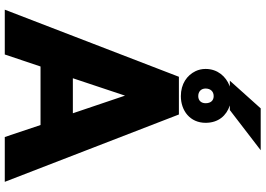

<svg xmlns="http://www.w3.org/2000/svg" viewBox="-170 -914 1085 784"><g transform="rotate(90 372.0 -522.5)"><path d="M20 0H203L252 -146H491L540 0H723L448 -711H294ZM262 -820C262 -805 265 -792 271 -779C288 -744 323 -719 373 -719C433 -719 482 -757 482 -820C482 -872 453 -905 411 -919H430L594 -1045H423L310 -919H334C332 -918 331 -918 329 -917C294 -903 262 -870 262 -820ZM300 -278 371 -491 443 -278ZM342 -820C342 -840 354 -853 373 -853C391 -853 402 -841 402 -820C402 -802 391 -790 373 -790C354 -790 342 -802 342 -820Z"/></g></svg>

Font: Asimov Pro
Style: Ult
Weight: 900
Designer: Google
Version: Version 2.000980; 2014